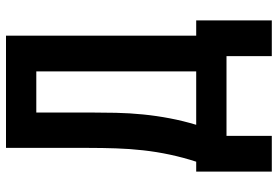

<svg xmlns="http://www.w3.org/2000/svg" viewBox="-163 -612 926 640"><g transform="rotate(-90 300.0 -292.0)"><path d="M48 151V-101H81Q95 -144 104.5 -188.5Q114 -233 119 -278Q124 -323 125.5 -368.5Q127 -414 127 -459V-735H501V-101H552V151H433V0H167V151ZM382 -101V-634H245V-459Q245 -414 244 -368.5Q243 -323 238.5 -278Q234 -233 225.5 -188.5Q217 -144 204 -101Z"/></g></svg>

Font: Iosevka Curly Extended
Style: Bold
Weight: 700
Width: 7
Monospace: yes
Designer: Belleve Invis
Foundry: Belleve Invis
Version: Version 11.1.0; ttfautohint (v1.8.3)